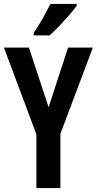

<svg xmlns="http://www.w3.org/2000/svg" viewBox="-20 -956 492 976"><path d="M227 -411 326 -714H452L287 -276V0H165V-273L0 -714H127ZM370 -927Q356 -907 332 -879.5Q308 -852 281.5 -824Q255 -796 232 -776H151V-788Q178 -828 199 -865.5Q220 -903 236 -936H370Z"/></svg>

Font: Noto Sans Bengali ExtraCondensed SemiBold
Style: Regular
Weight: 600
Width: 2
Designer: Joana Ranito - Universal Thirst; Jelle Bosma - Monotype Design Team
Foundry: Universal Thirst ehf.
Version: Version 3.000; ttfautohint (v1.8.4.7-5d5b)